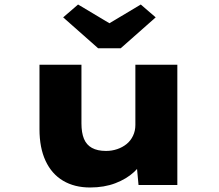

<svg xmlns="http://www.w3.org/2000/svg" viewBox="-20 -820 970 851"><path d="M379 11Q310 11 259.5 -19Q209 -49 182 -107Q155 -165 155 -247V-533H341V-273Q341 -232 352 -205Q363 -178 387.5 -164.5Q412 -151 450 -151Q476 -151 499.5 -159Q523 -167 541 -181.5Q559 -196 569.5 -218Q580 -240 580 -266V-533H766V0H594L584 -108L619 -120Q607 -88 574 -57.5Q541 -27 491.5 -8Q442 11 379 11ZM415 -606 260 -743 326 -800 480 -708H450L604 -800L670 -743L515 -606Z"/></svg>

Font: Lexend Peta ExtraBold
Style: Regular
Weight: 800
Version: Version 1.007